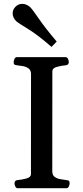

<svg xmlns="http://www.w3.org/2000/svg" viewBox="-20 -995 440 1015"><path d="M73.2 0Q64.9 0 60.8 -9.8Q56.6 -19.5 56.6 -24.9Q56.6 -41.5 72.8 -43Q96.2 -44.9 119.9 -51.5Q143.6 -58.1 143.6 -74.2L144 -602.5Q144 -623.5 131.6 -632.8Q119.1 -642.1 102.1 -645.3Q85 -648.4 69.8 -649.9Q59.6 -650.9 55.9 -654.1Q52.2 -657.2 52.2 -668Q52.2 -673.3 56.4 -683.1Q60.5 -692.9 68.8 -692.9H327.1Q335.4 -692.9 339.6 -683.1Q343.8 -673.3 343.8 -668Q343.8 -651.4 327.6 -649.9Q304.2 -647.9 280.5 -641.4Q256.8 -634.8 256.8 -618.7L256.3 -90.3Q256.3 -69.3 268.8 -60.1Q281.2 -50.8 298.6 -47.9Q315.9 -44.9 330.6 -43Q340.8 -42 344.5 -39.1Q348.1 -36.1 348.1 -24.9Q348.1 -19.5 344 -9.8Q339.8 0 331.5 0ZM252.4 -747.1Q177.7 -812 127.2 -842.5Q76.7 -873 64.9 -883.8Q57.6 -891.1 52.2 -901.6Q46.9 -912.1 46.9 -924.3Q46.9 -933.1 50 -941.7Q53.2 -950.2 61 -958.5Q76.7 -974.6 97.2 -974.6Q109.9 -974.6 120.8 -969.5Q131.8 -964.4 139.6 -957Q150.9 -946.3 185.8 -895.5Q220.7 -844.7 279.8 -775.4Z"/></svg>

Font: Gelasio Medium
Style: Regular
Weight: 500
Designer: Eben Sorkin
Foundry: Eben Sorkin
Version: Version 1.008